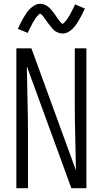

<svg xmlns="http://www.w3.org/2000/svg" viewBox="-20 -989 540 1009"><path d="M66 0V-735H145L379 -94Q378 -180 375.5 -267Q373 -354 373 -441V-735H434V0H355L121 -641Q122 -555 124.5 -468Q127 -381 127 -294V0ZM309 -813Q303 -813 298 -814Q293 -815 288.5 -816.5Q284 -818 279 -820.5Q274 -823 270 -825.5Q266 -828 262.5 -831.5Q259 -835 255.5 -839Q252 -843 248.5 -847Q245 -851 242 -855Q239 -859 236 -863Q233 -867 230 -871Q227 -875 224 -879.5Q221 -884 217.5 -888.5Q214 -893 211 -897.5Q208 -902 205.5 -905Q203 -908 198 -912.5Q193 -917 192 -917Q188 -917 186 -914.5Q184 -912 181 -909.5Q178 -907 175 -903.5Q172 -900 170.5 -898Q169 -896 167.5 -894Q166 -892 164.5 -889.5Q163 -887 161.5 -884Q160 -881 158 -878.5Q156 -876 154 -872.5Q152 -869 150.5 -866Q149 -863 147 -859Q145 -855 143 -851.5Q141 -848 139 -843.5Q137 -839 134.5 -834.5Q132 -830 130 -825.5Q128 -821 126 -816L74 -837Q82 -856 90 -871Q98 -886 105.5 -899Q113 -912 120 -922Q127 -932 138 -943Q149 -954 162.5 -961.5Q176 -969 191 -969Q197 -969 202 -968Q207 -967 211.5 -965.5Q216 -964 221 -961.5Q226 -959 230 -956Q234 -953 237.5 -950Q241 -947 244.5 -943Q248 -939 251.5 -935Q255 -931 258 -927Q261 -923 264 -919Q267 -915 270 -911Q273 -907 276 -902Q279 -897 282.5 -892.5Q286 -888 289 -884Q292 -880 294.5 -876.5Q297 -873 302 -868.5Q307 -864 308 -864Q312 -864 314 -866.5Q316 -869 319 -872Q322 -875 325 -878.5Q328 -882 329.5 -884Q331 -886 332.5 -888Q334 -890 335.5 -892.5Q337 -895 338.5 -897.5Q340 -900 342 -903Q344 -906 346 -909Q348 -912 349.5 -915.5Q351 -919 353 -922.5Q355 -926 357 -930Q359 -934 361 -938Q363 -942 365.5 -946.5Q368 -951 370 -956Q372 -961 374 -966L426 -944Q418 -926 410 -910.5Q402 -895 394.5 -882.5Q387 -870 380 -860Q373 -850 362 -838.5Q351 -827 337.5 -820Q324 -813 309 -813Z"/></svg>

Font: Iosevka Fixed SS04 Light
Style: Regular
Weight: 300
Monospace: yes
Designer: Belleve Invis
Foundry: Belleve Invis
Version: Version 32.5.0